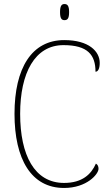

<svg xmlns="http://www.w3.org/2000/svg" viewBox="-20 -923 545 953"><path d="M300 -823C315 -823 323 -831 323 -863C323 -894 315 -903 300 -903C286 -903 278 -894 278 -863C278 -831 286 -823 300 -823ZM298 10C411 10 469 -59 469 -85C469 -97 465 -106 456 -111C433 -58 388 -15 298 -15C151 -15 80 -153 80 -358C80 -561 153 -699 295 -699C416 -699 454 -650 454 -567C467 -567 475 -583 475 -611C475 -668 421 -724 299 -724C138 -724 52 -586 52 -358C52 -133 135 10 298 10Z"/></svg>

Font: Noto Serif Myanmar SemiCondensed Thin
Style: Regular
Weight: 100
Width: 4
Designer: Ben Mitchell and the Monotype Design Team
Foundry: Monotype Imaging Inc.
Version: Version 2.106